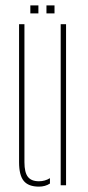

<svg xmlns="http://www.w3.org/2000/svg" viewBox="-20 -690 326 715"><path d="M51 -86V-600H71V-86Q71 -48 83.8 -31.5Q96.5 -15 125 -15Q147.5 -15 166 -26.5V-6.5Q148.5 5 125 5Q86 5 68.5 -16.2Q51 -37.5 51 -86ZM206 0V-600H226V0ZM153 -640V-670H183V-640ZM93 -640V-670H123V-640Z"/></svg>

Font: Big Shoulders Stencil Display Thin
Style: Regular
Weight: 100
Designer: Patric King
Foundry: XO Type Co
Version: Version 1.000